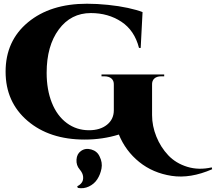

<svg xmlns="http://www.w3.org/2000/svg" viewBox="-20 -734 1157 1029"><path d="M1115 163 1117 173Q1000 224 899.5 208.5Q799 193 726 134Q653 75 617 -13Q530 14 434 14Q245 14 127.5 -86.5Q10 -187 10 -350Q10 -515 130 -614.5Q250 -714 446 -714Q500 -714 558.5 -708Q617 -702 665.5 -691.5Q714 -681 744 -669L734 -477H725Q701 -571 630.5 -617.5Q560 -664 467 -664Q360 -664 295 -576Q230 -488 230 -344Q230 -253 258 -183Q286 -113 338 -74.5Q390 -36 457 -36Q517 -36 553.5 -65.5Q590 -95 590 -143V-279Q591 -301 577.5 -313Q564 -325 539 -325H524V-335H860V-325H844Q820 -325 807 -313Q794 -301 795 -279V-117Q795 -59 818 -2Q841 55 881.5 98Q922 141 983.5 160Q1045 179 1115 163ZM397 273 394 264Q408 258 417.5 245.5Q427 233 425.5 213.5Q424 194 407 174Q388 152 390 121.5Q392 91 413 76Q437 58 469 67Q501 76 514 105Q530 137 524 169Q518 201 501.5 226.5Q485 252 456.5 265.5Q428 279 397 273Z"/></svg>

Font: Cinzel Decorative Black
Style: Regular
Weight: 900
Designer: Natanael Gama
Version: Version 1.001;PS 001.001;hotconv 1.0.56;makeotf.lib2.0.21325